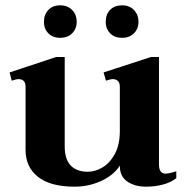

<svg xmlns="http://www.w3.org/2000/svg" viewBox="-20 -691 703 721"><path d="M145 -609Q145 -636 161.5 -653.5Q178 -671 206 -671Q234 -671 251 -653.5Q268 -636 268 -609Q268 -583 251 -566Q234 -549 206 -549Q178 -549 161.5 -566Q145 -583 145 -609ZM377 -609Q377 -637 393.5 -654Q410 -671 439 -671Q466 -671 483 -653.5Q500 -636 500 -609Q500 -583 483 -566Q466 -549 439 -549Q410 -549 393.5 -566Q377 -583 377 -609ZM642 -48V-22Q622 -6 592 2Q562 10 528 10Q487 10 458.5 -9Q430 -28 430 -68V-69Q407 -33 360 -11.5Q313 10 260 10Q169 10 122.5 -27Q76 -64 76 -128V-365Q76 -394 49 -394Q42 -394 24 -388L16 -419L191 -477H223V-141Q223 -93 245.5 -69.5Q268 -46 310 -46Q337 -46 364.5 -62Q392 -78 411 -112.5Q430 -147 430 -199V-365Q430 -394 402 -394Q396 -394 378 -388L369 -419L547 -477H577V-73Q577 -39 602 -39Q615 -39 642 -48Z"/></svg>

Font: Taviraj DemiBold
Style: Regular
Weight: 600
Designer: Katatrad Team
Foundry: CadsonDemak
Version: Version 1.030